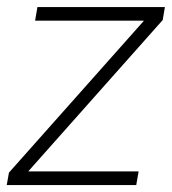

<svg xmlns="http://www.w3.org/2000/svg" viewBox="-21 -536 499 556"><path d="M-1.5 0 4.9 -36.1 395 -475.1V-476.1H80.6L87.4 -515.6H456.5L450.2 -478L61.5 -40.5V-39.6H380.4L373.5 0Z"/></svg>

Font: Inter Display ExtraLight
Style: Italic
Weight: 200
Italic angle: -9.39999°
Designer: Rasmus Andersson
Foundry: rsms
Version: Version 4.000;git-a52131595